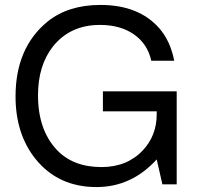

<svg xmlns="http://www.w3.org/2000/svg" viewBox="-20 -747 804 778"><path d="M696 -377V0H638L615 -101Q513 11 371 11Q215 11 123 -104Q43 -205 43 -356Q43 -553 172 -659Q256 -727 387 -727Q542 -727 625 -633Q670 -582 686 -501H593Q578 -569 523 -607.5Q468 -646 385 -646Q264 -646 194 -558Q134 -481 134 -361Q134 -221 210 -140Q276 -70 391 -70Q495 -70 559 -138Q615 -198 615 -284V-296H397V-377Z"/></svg>

Font: Almarai
Style: Regular
Weight: 400
Designer: Boutros International 2019
Foundry: Created by Boutros International 2019
Version: Version 1.10